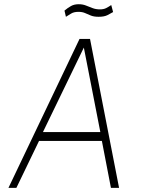

<svg xmlns="http://www.w3.org/2000/svg" viewBox="-20 -912 692 932"><path d="M21 0 366 -723H417L558 0H518.5L474.5 -228H169.5L59.5 0ZM188.5 -271H467L387 -681ZM300 -830.5 293 -860.5Q309 -874 324.8 -882.8Q340.5 -891.5 362 -891.5Q381.5 -891.5 397.2 -885.2Q413 -879 429 -872.8Q445 -866.5 465 -866.5Q482.5 -866.5 494.2 -872.2Q506 -878 520 -887.5L529 -853.5Q518.5 -847 502.2 -838.8Q486 -830.5 459 -830.5Q436 -830.5 421.2 -836.5Q406.5 -842.5 393 -848.5Q379.5 -854.5 361 -854.5Q338.5 -854.5 325 -846Q311.5 -837.5 300 -830.5Z"/></svg>

Font: Public Sans Thin Thin
Style: Italic
Weight: 250
Italic angle: -8°
Version: Version 2.001